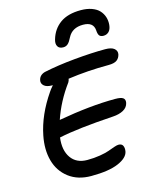

<svg xmlns="http://www.w3.org/2000/svg" viewBox="-151 -1131 990 1260"><g transform="rotate(-15 344.0 -501.5)"><path d="M522.9 -1036.1Q564.9 -1036.1 597.2 -1024.4Q629.4 -1012.7 647.5 -992.9Q665.5 -973.1 673.6 -948.2Q681.6 -923.3 679.2 -895Q676.3 -864.3 661.4 -849.6Q646.5 -835 625 -835Q606 -835 597.2 -845.2Q588.4 -855.5 586.9 -882.8Q582.5 -939.9 512.2 -939.9Q438.5 -939.9 409.2 -882.8Q395 -853.5 381.8 -841.8Q368.7 -830.1 350.1 -830.1Q322.8 -830.1 312.5 -848.4Q302.2 -866.7 311 -895Q330.1 -960.9 382.3 -998.5Q434.6 -1036.1 522.9 -1036.1ZM309.1 33.2Q218.3 33.2 157.5 -13.2Q96.7 -59.6 75.7 -136Q54.7 -212.4 73.2 -305.2Q99.6 -439.5 190.9 -571.8Q197.8 -583 219.2 -607.9H212.9Q177.2 -607.9 159.7 -623.5Q142.1 -639.2 147 -661.1Q153.8 -694.3 190.9 -705.1Q284.2 -725.1 401.9 -736.1Q519.5 -747.1 611.8 -747.1Q653.3 -747.1 672.1 -731.7Q690.9 -716.3 687 -692.9Q681.6 -667.5 663.3 -654.3Q645 -641.1 606.9 -641.1Q464.4 -641.1 330.1 -622.1Q328.1 -609.4 321.8 -599.1Q244.1 -494.1 204.1 -376Q422.4 -415 590.8 -415Q629.9 -415 644 -404.5Q658.2 -394 653.8 -371.1Q647.5 -341.3 618.4 -325.4Q589.4 -309.6 547.9 -307.1Q301.8 -291.5 175.8 -264.2Q165 -178.7 201.4 -127Q237.8 -75.2 311 -75.2Q357.4 -75.2 398.2 -82Q439 -88.9 461.2 -97.2Q483.4 -105.5 503.4 -112.3Q523.4 -119.1 533.2 -119.1Q555.7 -119.1 563.2 -103.5Q570.8 -87.9 566.9 -64.9Q559.1 -22.9 494.1 5.1Q429.2 33.2 309.1 33.2Z"/></g></svg>

Font: Shantell Sans Irregular
Style: Italic
Weight: 500
Italic angle: -11.31°
Designer: Stephen Nixon, Anya Danilova, Shantell Martin
Foundry: Arrow Type
Version: Version 1.006;[9816181b4]